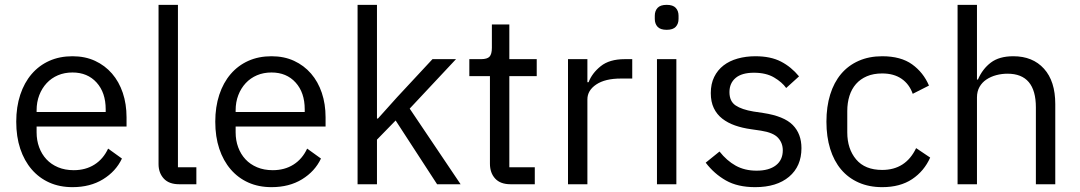

<svg xmlns="http://www.w3.org/2000/svg" viewBox="-20 -760 4453 792"><path d="M279 12Q226 12 183.5 -7Q141 -26 110.5 -61.5Q80 -97 63.5 -146.5Q47 -196 47 -258Q47 -319 63.5 -369Q80 -419 110.5 -454.5Q141 -490 183.5 -509Q226 -528 279 -528Q331 -528 372 -509Q413 -490 442 -456.5Q471 -423 486.5 -377Q502 -331 502 -276V-238H131V-214Q131 -181 141.5 -152.5Q152 -124 171.5 -103Q191 -82 219.5 -70Q248 -58 284 -58Q333 -58 369.5 -81Q406 -104 426 -147L483 -106Q458 -53 405 -20.5Q352 12 279 12ZM279 -461Q246 -461 219 -449.5Q192 -438 172.5 -417Q153 -396 142 -367.5Q131 -339 131 -305V-298H416V-309Q416 -378 378.5 -419.5Q341 -461 279 -461Z M719 0Q677 0 655.5 -23.5Q634 -47 634 -83V-740H714V-70H790V0Z M1100 12Q1047 12 1004.5 -7Q962 -26 931.5 -61.5Q901 -97 884.5 -146.5Q868 -196 868 -258Q868 -319 884.5 -369Q901 -419 931.5 -454.5Q962 -490 1004.5 -509Q1047 -528 1100 -528Q1152 -528 1193 -509Q1234 -490 1263 -456.5Q1292 -423 1307.5 -377Q1323 -331 1323 -276V-238H952V-214Q952 -181 962.5 -152.5Q973 -124 992.5 -103Q1012 -82 1040.5 -70Q1069 -58 1105 -58Q1154 -58 1190.5 -81Q1227 -104 1247 -147L1304 -106Q1279 -53 1226 -20.5Q1173 12 1100 12ZM1100 -461Q1067 -461 1040 -449.5Q1013 -438 993.5 -417Q974 -396 963 -367.5Q952 -339 952 -305V-298H1237V-309Q1237 -378 1199.5 -419.5Q1162 -461 1100 -461Z M1455 -740H1535V-271H1539L1618 -359L1764 -516H1861L1670 -312L1880 0H1783L1612 -263L1535 -184V0H1455Z M2086 0Q2044 0 2022.5 -23.5Q2001 -47 2001 -85V-446H1916V-516H1964Q1990 -516 1999.5 -526.5Q2009 -537 2009 -563V-659H2081V-516H2194V-446H2081V-70H2186V0Z M2323 0V-516H2403V-421H2408Q2422 -458 2458 -487Q2494 -516 2557 -516H2588V-436H2541Q2476 -436 2439.5 -411.5Q2403 -387 2403 -350V0Z M2730 -637Q2704 -637 2692.5 -649.5Q2681 -662 2681 -682V-695Q2681 -715 2692.5 -727.5Q2704 -740 2730 -740Q2756 -740 2767.5 -727.5Q2779 -715 2779 -695V-682Q2779 -662 2767.5 -649.5Q2756 -637 2730 -637ZM2690 -516H2770V0H2690Z M3095 12Q3023 12 2974.5 -15.5Q2926 -43 2891 -89L2948 -135Q2978 -97 3015 -76.5Q3052 -56 3101 -56Q3152 -56 3180.5 -78Q3209 -100 3209 -140Q3209 -170 3189.5 -191.5Q3170 -213 3119 -221L3078 -227Q3042 -232 3012 -242.5Q2982 -253 2959.5 -270.5Q2937 -288 2924.5 -314Q2912 -340 2912 -376Q2912 -414 2926 -442.5Q2940 -471 2964.5 -490Q2989 -509 3023 -518.5Q3057 -528 3096 -528Q3159 -528 3201.5 -506Q3244 -484 3276 -445L3223 -397Q3206 -421 3173 -440.5Q3140 -460 3090 -460Q3040 -460 3014.5 -438.5Q2989 -417 2989 -380Q2989 -342 3014.5 -325Q3040 -308 3088 -300L3128 -294Q3214 -281 3250 -244.5Q3286 -208 3286 -149Q3286 -74 3235 -31Q3184 12 3095 12Z M3619 12Q3565 12 3522 -7Q3479 -26 3449.5 -61Q3420 -96 3404.5 -146Q3389 -196 3389 -258Q3389 -320 3404.5 -370Q3420 -420 3449.5 -455Q3479 -490 3522 -509Q3565 -528 3619 -528Q3696 -528 3742.5 -494.5Q3789 -461 3812 -407L3745 -373Q3731 -413 3699 -435Q3667 -457 3619 -457Q3583 -457 3556 -445.5Q3529 -434 3511 -413.5Q3493 -393 3484 -364.5Q3475 -336 3475 -302V-214Q3475 -146 3511.5 -102.5Q3548 -59 3619 -59Q3716 -59 3759 -149L3817 -110Q3792 -54 3742.5 -21Q3693 12 3619 12Z M3930 -740H4010V-432H4014Q4033 -476 4067.5 -502Q4102 -528 4160 -528Q4240 -528 4286.5 -476.5Q4333 -425 4333 -331V0H4253V-317Q4253 -456 4136 -456Q4112 -456 4089.5 -450Q4067 -444 4049 -432Q4031 -420 4020.5 -401.5Q4010 -383 4010 -358V0H3930Z"/></svg>

Font: IBM Plex Thai
Style: Regular
Weight: 400
Designer: Mike Abbink, Paul van der Laan, Pieter van Rosmalen, Ben Mitchell, Mark Frömberg
Foundry: Bold Monday
Version: Version 1.0